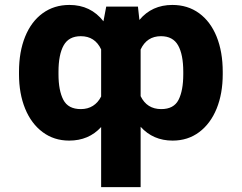

<svg xmlns="http://www.w3.org/2000/svg" viewBox="-20 -557 976 774"><path d="M387.7 -44.9Q337.9 9.8 258.8 9.8Q197.8 9.8 151.9 -24.4Q106 -58.6 81.3 -119.1Q56.6 -179.7 56.6 -257.8V-267.6Q56.6 -348.1 81.3 -409.2Q106 -470.2 152.1 -503.7Q198.2 -537.1 259.8 -537.1Q345.7 -537.1 397 -471.2L408.2 -530.3H536.1L542 -476.6Q592.3 -537.1 674.8 -537.1Q736.8 -537.1 782.7 -503.7Q828.6 -470.2 853.3 -409.2Q877.9 -348.1 877.9 -267.6V-257.8Q877.9 -179.7 853.3 -119.1Q828.6 -58.6 783 -24.4Q737.3 9.8 675.8 9.8Q597.2 9.8 546.9 -45.9V197.3H387.7ZM305.7 -117.2Q334 -117.2 354.7 -130.4Q375.5 -143.6 387.7 -168V-357.9Q362.8 -411.1 305.7 -411.1Q257.3 -411.1 236.6 -374Q215.8 -336.9 215.8 -267.6V-257.8Q215.8 -191.9 235.4 -154.5Q254.9 -117.2 305.7 -117.2ZM628.9 -411.1Q571.8 -411.1 546.9 -357.4V-169.4Q572.3 -117.2 629.9 -117.2Q680.7 -117.2 699.7 -154.5Q718.8 -191.9 718.8 -257.8V-267.6Q718.8 -336.9 698 -374Q677.2 -411.1 628.9 -411.1Z"/></svg>

Font: Pretendard Std ExtraBold
Style: Regular
Weight: 800
Designer: Base glyphs from Inter by Rasmus Andersson; Hangeul glyphs from Noto Sans CJK(Source Han Sans) by Jang Soo-young and Kan
Foundry: Kil Hyung-jin
Version: Version 1.309